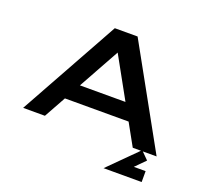

<svg xmlns="http://www.w3.org/2000/svg" viewBox="-118 -680 1043 971"><g transform="rotate(20 403.0 -194.5)"><path d="M671.9 88.9H735.4V147.5H530.3L683.1 -4.9L724.1 36.1ZM464.4 -537.1 762.2 0H633.8L568.8 -117.2H226.1L161.1 0H43.9L341.8 -537.1ZM274.9 -205.1H520L397.5 -426.3Z"/></g></svg>

Font: Squarish Sans CT
Style: RegularSC
Weight: 400
Version: Version 0.9